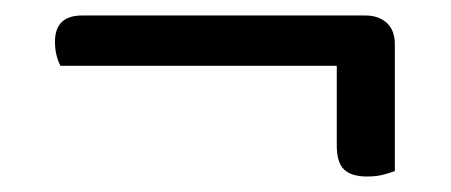

<svg xmlns="http://www.w3.org/2000/svg" viewBox="-20 -403 582 248"><path d="M452 -383Q469 -383 479.5 -373.5Q490 -364 490 -346V-182Q482 -179 473.5 -177Q465 -175 454 -175Q434 -175 424.5 -184Q415 -193 415 -215V-318H58Q51 -332 51 -349Q51 -383 86 -383Z"/></svg>

Font: Baloo Da 2
Style: Regular
Weight: 400
Designer: Noopur Datye, Sulekha Rajkumar and Ek Type
Foundry: Ek Type
Version: Version 1.640;hotconv 1.0.111;makeotfexe 2.5.65597; ttfautoh